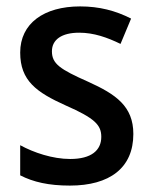

<svg xmlns="http://www.w3.org/2000/svg" viewBox="-20 -662 474 599"><path d="M396 -244C396 -331 341 -368 255 -407C167 -446 142 -463 142 -502C142 -538 172 -560 227 -560C273 -560 315 -545 356 -525L389 -604C340 -629 289 -642 230 -642C117 -642 43 -589 43 -498C43 -410 94 -374 185 -333C276 -293 296 -272 296 -235C296 -193 265 -166 199 -166C144 -166 85 -186 43 -209V-115C84 -94 132 -83 198 -83C322 -83 396 -138 396 -244Z"/></svg>

Font: Noto Sans Kannada UI SemiCondensed Medium
Style: Regular
Weight: 500
Width: 4
Designer: Jelle Bosma - Monotype Design Team
Foundry: Monotype Imaging Inc.
Version: Version 2.005